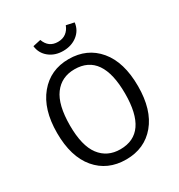

<svg xmlns="http://www.w3.org/2000/svg" viewBox="-206 -1029 1104 1181"><g transform="rotate(-30 346.0 -438.5)"><path d="M344.2 -759.8Q286.1 -759.8 245.6 -792.2Q205.1 -824.7 199.2 -877L254.9 -889.2Q278.3 -824.2 344.2 -824.2Q378.4 -824.2 401.6 -841.6Q424.8 -858.9 436 -889.2L492.2 -877Q486.3 -824.7 445.1 -792.2Q403.8 -759.8 344.2 -759.8ZM346.2 -700.2Q477.1 -700.2 555.4 -606.7Q633.8 -513.2 633.8 -342.8Q633.8 -175.3 555.7 -81.5Q477.5 12.2 346.2 12.2Q214.8 12.2 136.5 -80.3Q58.1 -172.9 58.1 -341.8Q58.1 -509.3 137.2 -604.7Q216.3 -700.2 346.2 -700.2ZM346.2 -627.9Q253.4 -627.9 201.7 -558.1Q149.9 -488.3 149.9 -341.8Q149.9 -197.8 202.1 -128.9Q254.4 -60.1 346.2 -60.1Q542 -60.1 542 -342.8Q542 -627.9 346.2 -627.9Z"/></g></svg>

Font: Fira Sans Book
Style: Regular
Weight: 350
Designer: Carrois Corporate & Edenspiekermann AG
Foundry: Carrois Corporate GbR & Edenspiekermann AG
Version: Version 4.203;PS 004.203;hotconv 1.0.88;makeotf.lib2.5.64775